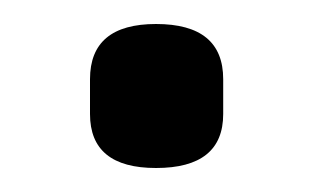

<svg xmlns="http://www.w3.org/2000/svg" viewBox="-20 -329 261 160"><path d="M166 -263V-234Q166 -189 110 -189Q55 -189 55 -234V-263Q55 -309 110 -309Q166 -309 166 -263Z"/></svg>

Font: RopaSansRegular
Style: Regular
Weight: 400
Designer: Botio Nikoltchev
Foundry: Botjo Nikoltchev
Version: Version 1.002